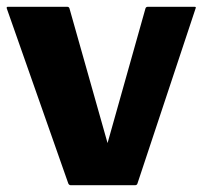

<svg xmlns="http://www.w3.org/2000/svg" viewBox="-22 -545 597 565"><path d="M294.5 -124 406 -520Q407.5 -525 413 -525H550.5Q556 -525 553.5 -520L382.5 -5Q381 0 375.5 0H186Q181.5 0 179 -5L-2 -520Q-3.5 -525 1 -525H176Q181 -525 182.5 -520Z"/></svg>

Font: MFEK Sans
Style: Bold
Weight: 700
Designer: Owen Earl
Foundry: indestructible type*
Version: Version 0.001; ttfautohint (v1.8.4.7-5d5b)